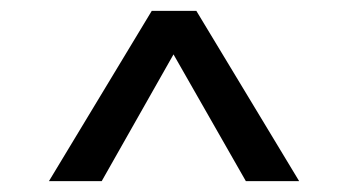

<svg xmlns="http://www.w3.org/2000/svg" viewBox="-20 -860 640 353"><path d="M259 -840H341L530 -527H432L299 -760L167 -527H70Z"/></svg>

Font: Wlorlttqgufhjawjgtejqphaquk
Style: Regular
Weight: 400
Monospace: yes
Designer: Carrois Corporate & Edenspiekermann
Foundry: Carrois Corporate GbR & Edenspiekermann AG
Version: Version 2.001